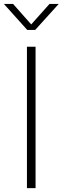

<svg xmlns="http://www.w3.org/2000/svg" viewBox="-60 -968 321 988"><path d="M123 -727.5H78.6V0H123ZM7.3 -947.8H-39.6V-947.3L80.1 -814H121.1L241.7 -947.3V-947.8H194.8L100.6 -842.3Z"/></svg>

Font: Raveo Display Display ExLight
Style: Regular
Weight: 200
Designer: Jakub Foglar, Rasmus Andersson (Inter)
Foundry: Jakubfoglar.com
Version: Version 1.100;Glyphs 3.2.3 (3260)